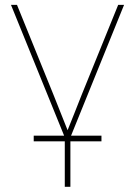

<svg xmlns="http://www.w3.org/2000/svg" viewBox="-20 -542 540 767"><path d="M240.7 11.2 23.9 -522.5H47.9L193.4 -164.1Q208.5 -127 223.1 -89.4Q237.8 -51.8 252.9 -14.6H247.1Q262.2 -51.8 277.1 -89.4Q292 -127 306.6 -164.1L452.1 -522.5H475.6L259.3 11.2ZM238.8 204.1V-3.9H261.2V204.1ZM114.7 22.5V0H385.3V22.5Z"/></svg>

Font: Inter 28pt Thin
Style: Regular
Weight: 250
Designer: Rasmus Andersson
Foundry: rsms
Version: Version 4.001;git-66647c0bb